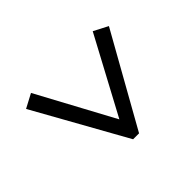

<svg xmlns="http://www.w3.org/2000/svg" viewBox="-105 -612 662 662"><g transform="rotate(45 226.0 -281.0)"><path d="M60 -431 87 -483 422 -295V-266L87 -79L60 -130L340 -281Z"/></g></svg>

Font: Piazzolla
Style: Regular
Weight: 400
Designer: Juan Pablo del Peral
Foundry: Huerta Tipografica
Version: Version 1.330